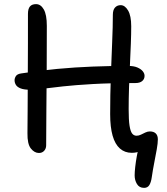

<svg xmlns="http://www.w3.org/2000/svg" viewBox="-20 -729 808 930"><path d="M678 181Q654.6 181 643.4 162.4Q632.2 143.8 632.2 120.6Q632.2 104.4 635 79.3Q637.8 54.2 642.7 27.4Q647.6 0.6 653.6 -21.4L683.8 -18.4Q672.6 -6.4 658.1 2.4Q643.6 11.2 618 11.2Q584.4 11.2 560.8 -9.6Q537.2 -30.4 525.4 -71.9Q513.6 -113.4 513.6 -176.2Q513.6 -270 516.8 -358.8Q520 -447.6 523.3 -524.4Q526.6 -601.2 526.6 -657Q526.6 -681 537.1 -692.5Q547.6 -704 564.4 -704Q585.2 -704 600.4 -678.2Q615.6 -652.4 615.6 -602Q615.6 -565.2 613.8 -517.2Q612 -469.2 609.4 -415.4Q606.8 -361.6 605 -306Q603.2 -250.4 603.2 -199.4Q603.2 -147.6 607.5 -120.2Q611.8 -92.8 620.1 -82.2Q628.4 -71.6 641.4 -71.6Q652.2 -71.6 662.7 -76.8Q673.2 -82 684.1 -87.2Q695 -92.4 705.8 -92.4Q724.4 -92.4 734.5 -82.6Q744.6 -72.8 744.6 -54Q744.6 -35.6 739.3 -5.6Q734 24.4 727.1 59.4Q720.2 94.4 715.2 129Q712 153 703.7 167Q695.4 181 678 181ZM168.6 12Q146.8 12 129.5 -9.7Q112.2 -31.4 113 -83.8Q113.4 -136.2 113.8 -186.8Q114.2 -237.4 114.3 -289.8Q114.4 -342.2 114.8 -399.1Q115.2 -456 115.3 -520.8Q115.4 -585.6 115.4 -661.6Q115.4 -686.4 125.1 -697.7Q134.8 -709 154.6 -709Q177.4 -709 192.1 -683.3Q206.8 -657.6 206.8 -604Q206.8 -495 206.2 -390.1Q205.6 -285.2 204.6 -192.1Q203.6 -99 203.6 -25Q203.6 -9.4 194 1.3Q184.4 12 168.6 12ZM124 -294.4Q96.2 -294.4 79.9 -300.8Q63.6 -307.2 57.1 -317.7Q50.6 -328.2 50.6 -340.4Q50.6 -350.6 57.1 -360.6Q63.6 -370.6 83 -373.4Q172.6 -387.4 257.9 -395.3Q343.2 -403.2 428 -406.5Q512.8 -409.8 599 -409.8Q627.8 -409.8 645.4 -402.2Q663 -394.6 671.6 -383.8Q680.2 -373 680.2 -361.6Q680.2 -346 668.8 -336.4Q657.4 -326.8 636.8 -326.8Q515.6 -326.8 429.6 -321.9Q343.6 -317 285.4 -310.6Q227.2 -304.2 189.1 -299.3Q151 -294.4 124 -294.4Z"/></svg>

Font: Shantell Sans Light
Style: Regular
Weight: 300
Designer: Stephen Nixon, Anya Danilova, Shantell Martin
Foundry: Arrow Type
Version: Version 1.011;[c5ecc13dd]